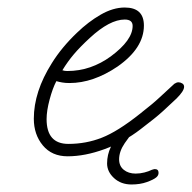

<svg xmlns="http://www.w3.org/2000/svg" viewBox="-20 -398 510 511"><path d="M160 18Q118 18 94 -11Q70 -40 70 -82Q70 -154 118 -230Q131 -251 148 -271.5Q165 -292 185 -311Q215 -340 248 -359Q281 -378 312 -378Q363 -378 363 -330Q363 -270 293 -221Q228 -177 165 -177Q154 -177 145.5 -178.5Q137 -180 130 -182Q120 -163 112 -133Q104 -103 104 -81Q104 -15 162 -15Q209 -15 251 -31.5Q293 -48 351 -94Q387 -122 405 -139Q423 -156 444 -175Q450 -179 455 -179Q460 -179 465 -176Q470 -173 470 -167Q470 -156 450 -136Q433 -120 414 -102.5Q395 -85 354 -54Q310 -20 258 -1Q206 18 160 18ZM159 -209Q191 -209 220 -219Q249 -229 275 -248Q333 -291 333 -329Q333 -346 312 -346Q272 -346 219 -297Q193 -273 176.5 -253.5Q160 -234 146 -211Q152 -209 159 -209ZM330 93Q302 93 283.5 76Q265 59 265 37Q265 14 275 -7Q285 -28 297.5 -43.5Q310 -59 317 -64Q323 -69 331 -69Q343 -69 343 -60Q343 -56 339 -52Q327 -39 312 -17Q297 5 297 26Q297 44 309.5 54Q322 64 341 64Q353 64 364.5 61Q376 58 384 54Q390 52 392 52Q402 52 402 62Q402 69 396 74Q389 80 371 86.5Q353 93 330 93Z"/></svg>

Font: Oooh Baby
Style: Regular
Weight: 400
Designer: Robert E. Leuschke
Foundry: Robert E. Leuschke
Version: Version 1.011; ttfautohint (v1.8.3)